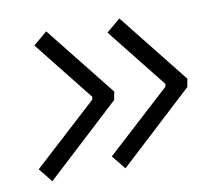

<svg xmlns="http://www.w3.org/2000/svg" viewBox="-61 -567 707 625"><g transform="rotate(-10 293.0 -255.0)"><path d="M64 -13.2 308.1 -238.8 313 -265.6 128.9 -497.1 83 -458.5 239.7 -261.2 238.3 -252.4 26.9 -59.1ZM305.7 -13.2 549.8 -238.8 554.7 -265.6 370.6 -497.1 324.7 -458.5 481.4 -261.2 480 -252.4 268.6 -59.1Z"/></g></svg>

Font: Cascadia Code NF Light
Style: Italic
Weight: 300
Italic angle: -10°
Monospace: yes
Designer: Aaron Bell
Foundry: Saja Typeworks
Version: Version 2404.023